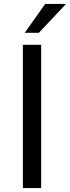

<svg xmlns="http://www.w3.org/2000/svg" viewBox="-20 -949 353 969"><path d="M95.4 -723H187.8V0H95.4ZM207.9 -929H313.1L176.2 -783.5H104.9Z"/></svg>

Font: Public Sans Thin
Style: Regular
Weight: 100
Designer: The Public Sans project authors (U.S. Web Design System). Libre Franklin designed by Pablo Impallari and Rodrigo Fuenzal
Version: Version 1.008